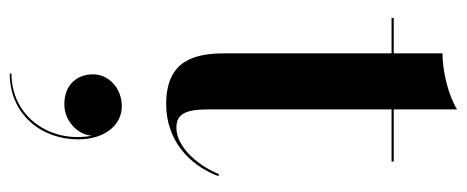

<svg xmlns="http://www.w3.org/2000/svg" viewBox="-302 -328 958 394"><g transform="rotate(90 177.0 -131.0)"><path d="M341.5 -100 337.5 -101.5C316.5 -51 277.5 -14 242.5 -14C215.5 -14 204.5 -29.5 204.5 -79.5V-455.5H311.5V-460H204.5V-590C177 -572.5 127 -560 89.5 -560V-460H17V-455.5H89.5V-113.5C89.5 -51 104 7 193.5 7C265 7 317.5 -37 341.5 -100ZM132.5 157C132.5 189.5 153.5 216 194 216C228.5 216 256.5 188.5 258.5 159.5C274.5 245.5 219 324.5 131 324.5V328C216 328 266 261.5 266 188C266 131.5 235.5 98 198 98C161.5 98 132.5 124.5 132.5 157Z"/></g></svg>

Font: Bodoni* 36pt Medium
Style: Regular
Weight: 500
Version: Version 2.3